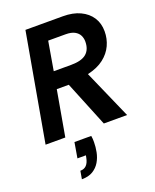

<svg xmlns="http://www.w3.org/2000/svg" viewBox="-174 -798 945 1171"><g transform="rotate(-20 298.5 -213.0)"><path d="M14 0 138 -700H381Q446 -700 492.5 -678Q539 -656 564 -617.5Q589 -579 589 -527Q589 -479 569.5 -436.5Q550 -394 509.5 -362.5Q469 -331 404 -316L543 0H392L272 -295H194L142 0ZM214 -404H326Q395 -404 426 -430.5Q457 -457 457 -509Q457 -530 448 -548.5Q439 -567 417.5 -579Q396 -591 358 -591H246ZM150 274 159 222Q184 222 199 206.5Q214 191 220 160L223 145H168L185 45H294Q296 55 296.5 65.5Q297 76 297 86Q297 117 290.5 150Q284 183 267.5 211Q251 239 222.5 256.5Q194 274 150 274Z"/></g></svg>

Font: Rethink Sans
Style: Bold Italic
Weight: 700
Italic angle: -10°
Designer: The Rethink Sans project authors (Hans Thiessen). DM Sans designed by Colophon Foundry.
Foundry: Rethink Communications LLC
Version: Version 1.001